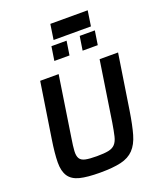

<svg xmlns="http://www.w3.org/2000/svg" viewBox="-179 -1129 1060 1251"><g transform="rotate(-20 350.5 -503.0)"><path d="M58 0ZM545 -688H673L614 -306Q599 -210 581.5 -149Q564 -88 530.5 -53Q497 -18 441.5 -5Q386 8 297 8Q208 8 156.5 -5Q105 -18 81.5 -53Q58 -88 58.5 -149Q59 -210 74 -306L133 -688H261L197 -270Q188 -215 186 -181.5Q184 -148 195 -130Q206 -112 234 -106Q262 -100 313 -100Q364 -100 393.5 -106Q423 -112 439.5 -130Q456 -148 464 -181.5Q472 -215 481 -270ZM264 -778ZM264 -778 279 -875H384L369 -778ZM460 -778 475 -875H580L565 -778ZM306 -908ZM306 -908 322 -1014H581L565 -908Z"/></g></svg>

Font: Azeri Sans SemiBold
Style: Italic
Weight: 600
Designer: Hector Gatti & Omnibus-Type (original fonts) / Cristiano Sobral (main changes and remastering)
Foundry: Omnibus-Type
Version: Version 0.07;August 21, 2020;FontCreator 13.0.0.2681 64-bit;